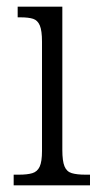

<svg xmlns="http://www.w3.org/2000/svg" viewBox="-20 -556 299 576"><path d="M21 0V-32H37Q62 -32 77 -36.5Q92 -41 99 -56Q106 -71 106 -103V-431Q106 -464 99.5 -479.5Q93 -495 79.5 -499.5Q66 -504 41 -504H33V-536H167V-106Q167 -73 173.5 -57Q180 -41 195.5 -36.5Q211 -32 236 -32H250V0Z"/></svg>

Font: Noto Serif Khmer Condensed Light
Style: Regular
Weight: 300
Width: 3
Designer: Danh Hong and the Monotype Design Team
Foundry: Monotype Imaging Inc.
Version: Version 2.004